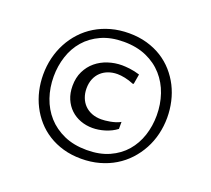

<svg xmlns="http://www.w3.org/2000/svg" viewBox="-128 -905 1201 1095"><g transform="rotate(20 472.0 -357.5)"><path d="M97.7 -352.1Q97.7 -404.8 109.6 -453.9Q121.6 -502.9 144.5 -546.1Q167.5 -589.4 200.7 -625.2Q233.9 -661.1 276.4 -686.8Q318.8 -712.4 369.9 -726.6Q420.9 -740.7 479.5 -740.7Q538.1 -740.7 588.4 -726.3Q638.7 -711.9 679.4 -686.3Q720.2 -660.6 751.5 -625.2Q782.7 -589.8 804 -547.9Q825.2 -505.9 835.9 -458.5Q846.7 -411.1 846.7 -361.8Q846.7 -309.6 834.7 -260.5Q822.8 -211.4 799.6 -168.5Q776.4 -125.5 743.2 -89.6Q710 -53.7 667.5 -28.1Q625 -2.4 574 11.7Q522.9 25.9 464.4 25.9Q405.3 25.9 355.2 11.5Q305.2 -2.9 264.4 -28.6Q223.6 -54.2 192.6 -89.4Q161.6 -124.5 140.4 -166.5Q119.1 -208.5 108.4 -255.6Q97.7 -302.7 97.7 -352.1ZM157.7 -361.8Q157.7 -294.9 178.2 -235.1Q198.7 -175.3 239 -130.1Q279.3 -85 338.9 -58.3Q398.4 -31.7 477.1 -31.7Q555.2 -31.7 613.3 -57.9Q671.4 -84 709.7 -128.4Q748 -172.9 767.1 -231Q786.1 -289.1 786.1 -353.5Q786.1 -420.9 765.6 -481Q745.1 -541 704.8 -586.4Q664.6 -631.8 605 -658.2Q545.4 -684.6 467.3 -684.6Q389.2 -684.6 331.1 -658.2Q272.9 -631.8 234.4 -587.4Q195.8 -543 176.8 -484.6Q157.7 -426.3 157.7 -361.8ZM609.9 -208Q594.7 -196.3 576.9 -187.5Q559.1 -178.7 540 -172.9Q521 -167 502 -164.1Q482.9 -161.1 465.3 -161.1Q426.3 -161.1 392.1 -173.8Q357.9 -186.5 332.3 -210.7Q306.6 -234.9 291.7 -269.8Q276.9 -304.7 276.9 -348.6Q276.9 -398.9 295.9 -437.5Q314.9 -476.1 346.4 -502.2Q377.9 -528.3 418.9 -541.7Q460 -555.2 503.4 -555.2Q511.7 -555.2 523.7 -554.4Q535.6 -553.7 549.8 -552Q564 -550.3 579.8 -546.9Q595.7 -543.5 611.3 -538.6L601.1 -478.5L596.2 -476.6Q568.4 -488.3 542 -493.7Q515.6 -499 496.1 -499Q466.3 -499 440.9 -489.7Q415.5 -480.5 396.7 -462.9Q377.9 -445.3 367.4 -419.9Q356.9 -394.5 356.9 -362.3Q356.9 -332 366.7 -306.6Q376.5 -281.2 394.5 -262.9Q412.6 -244.6 438.2 -234.6Q463.9 -224.6 495.6 -224.6Q504.9 -224.6 518.8 -225.8Q532.7 -227.1 548.6 -230Q564.5 -232.9 580.6 -237.8Q596.7 -242.7 609.9 -250.5Z"/></g></svg>

Font: Proza Libre
Style: Light
Weight: 300
Designer: Jasper de Waard
Foundry: Jasper de Waard
Version: Version 1.000; ttfautohint (v1.4.1.8-43bc)